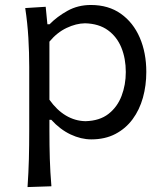

<svg xmlns="http://www.w3.org/2000/svg" viewBox="-20 -554 667 779"><path d="M326.7 -62.3Q284.7 -63.1 247.4 -85.2Q210.2 -107.4 180.5 -149.4V-385Q211.3 -422.2 250.1 -440.6Q288.8 -459 325 -459.5Q381.3 -458 417.9 -431.4Q454.5 -404.8 472.5 -360.6Q490.4 -316.4 490.4 -261.8Q490.4 -210 473.3 -165Q456.2 -120 420.2 -91.9Q384.3 -63.8 326.7 -62.3ZM91.7 205 188.6 201.8Q183.7 144 182.1 90.5Q180.5 36.9 180.5 -25.2V-67.9H188.2Q224 -28.5 266.4 -8.5Q308.7 11.5 350.3 11.5Q406.4 11.5 448.2 -10.5Q490.1 -32.4 518.1 -70.4Q546.1 -108.4 559.9 -157.8Q573.6 -207.3 573.6 -262.2Q573.6 -339.8 547.1 -401.2Q520.6 -462.6 470.4 -498.2Q420.2 -533.8 348.6 -533.8Q296.3 -533.8 253.9 -510.2Q211.5 -486.6 181.2 -455.6H172.3L165.4 -526.5L82.3 -521.3Q91.5 -461.3 95.1 -400.6Q98.6 -339.9 98.6 -282.6V-28.7Q98.6 36 97.2 91.6Q95.7 147.2 91.7 205Z"/></svg>

Font: Pinar FD VF
Style: Regular
Weight: 300
Designer: Amin Abedi
Version: Version 2.000